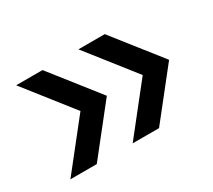

<svg xmlns="http://www.w3.org/2000/svg" viewBox="-84 -610 754 681"><g transform="rotate(-30 292.5 -269.5)"><path d="M290 -77 442 -269 290 -462H398L550 -269L398 -77ZM35 -77 187 -269 35 -462H143L295 -269L143 -77Z"/></g></svg>

Font: Pitagon Sans Text Medium
Style: Regular
Weight: 500
Designer: Travis Tran
Foundry: Pitagon
Version: Version 1.000; ttfautohint (v1.8.4.7-5d5b);gftools[0.9.26]